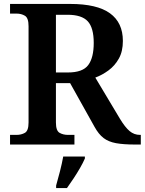

<svg xmlns="http://www.w3.org/2000/svg" viewBox="-20 -734 735 975"><path d="M31 0V-49H64Q88 -49 106.5 -59.5Q125 -70 125 -112V-601Q125 -643 106.5 -654Q88 -665 64 -665H31V-714H336Q473 -714 538.5 -666.5Q604 -619 604 -526Q604 -473 583.5 -436.5Q563 -400 531 -376.5Q499 -353 464 -340L589 -131Q615 -88 638 -68.5Q661 -49 691 -49H695V0H668Q607 0 569 -7Q531 -14 506 -33Q481 -52 460 -90L336 -312H264V-112Q264 -70 282.5 -59.5Q301 -49 325 -49H358V0ZM325 -366Q400 -366 428 -403.5Q456 -441 456 -516Q456 -593 425.5 -626Q395 -659 323 -659H264V-366ZM265 208Q274 177 284.5 136Q295 95 301 61H411V71Q402 92 386.5 119Q371 146 353 173Q335 200 320 221H265Z"/></svg>

Font: Noto Serif Tibetan SemiBold
Style: Regular
Weight: 600
Designer: Monotype Design Team
Foundry: Monotype Imaging Inc.
Version: Version 2.103; ttfautohint (v1.8.4.7-5d5b)